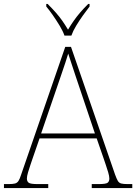

<svg xmlns="http://www.w3.org/2000/svg" viewBox="-24 -951 689 971"><path d="M-4 0V-20H18Q41 -20 52 -23Q63 -26 69.5 -36Q76 -46 83 -68L306 -714H335L558 -68Q566 -46 572 -36Q578 -26 589 -23Q600 -20 623 -20H645V0H440V-20H474Q512 -20 520.5 -27Q529 -34 529 -48Q529 -60 523 -80Q517 -100 510.5 -119Q504 -138 501 -147L465 -251H176L140 -147Q137 -138 130.5 -119Q124 -100 118 -80Q112 -60 112 -48Q112 -34 121 -27Q130 -20 167 -20H220V0ZM184 -276H456L379 -505Q370 -532 359 -564.5Q348 -597 338 -628Q328 -659 321 -680Q317 -665 306.5 -634Q296 -603 285 -570.5Q274 -538 266 -515ZM302 -771Q294 -794 278 -820.5Q262 -847 244 -873Q226 -899 210 -918V-931H217Q242 -906 259.5 -886Q277 -866 291 -846Q305 -826 320 -801Q335 -826 349 -846Q363 -866 380 -886Q397 -906 422 -931H429V-918Q414 -899 395.5 -873Q377 -847 361 -820.5Q345 -794 337 -771Z"/></svg>

Font: Noto Serif Tibetan Thin
Style: Regular
Weight: 250
Version: Version 2.103